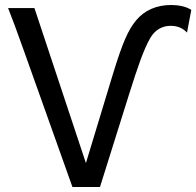

<svg xmlns="http://www.w3.org/2000/svg" viewBox="-20 -745 782 765"><path d="M117.2 -712.9H12.2C28.3 -672.9 44.4 -628.9 78.1 -534.7L268.6 0H378.4L495.6 -373.5C528.3 -477.1 552.2 -547.4 578.6 -593.3C596.2 -624.5 625.5 -642.1 659.2 -642.1C684.6 -642.1 707 -634.8 725.1 -615.2L742.2 -705.6C720.7 -719.7 689.9 -725.1 661.6 -725.1C604 -725.1 555.7 -704.1 522.5 -664.1C491.7 -627 468.8 -577.6 429.7 -449.2L322.3 -95.2Z"/></svg>

Font: Andika
Style: Regular
Weight: 400
Designer: Victor Gaultney, Annie Olsen, Julie Remington, Don Collingsworth, Eric Hays
Foundry: SIL International
Version: Version 1.000